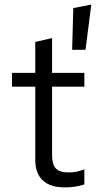

<svg xmlns="http://www.w3.org/2000/svg" viewBox="-20 -804 418 833"><path d="M298 -769 376 -784 351 -588H293ZM133 -110V-428H32V-488H133V-622L206 -639V-488H346V-428H206V-129Q206 -90 222.5 -73Q239 -56 277 -56Q296 -56 311 -59Q326 -62 346 -69V-4Q326 3 304 6Q282 9 261 9Q198 9 165.5 -21.5Q133 -52 133 -110Z"/></svg>

Font: Red Hat Text
Style: Regular
Weight: 400
Designer: Pentagram / MCKL
Foundry: Pentagram / MCKL
Version: Version 1.005; Red Hat Text